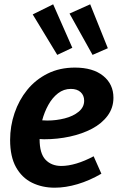

<svg xmlns="http://www.w3.org/2000/svg" viewBox="-20 -860 555 892"><path d="M234 12Q176 12 129 -11Q82 -34 54.5 -83Q27 -132 27 -210Q27 -274 47.5 -334.5Q68 -395 106.5 -442.5Q145 -490 201 -518Q257 -546 328 -546Q412 -546 459.5 -507.5Q507 -469 507 -406Q507 -359 480 -322.5Q453 -286 407.5 -262Q362 -238 304.5 -225.5Q247 -213 185 -213Q174 -213 164 -214V-213Q164 -147 191.5 -118Q219 -89 265 -89Q297 -89 335.5 -100.5Q374 -112 415 -134L451 -53Q396 -21 340.5 -4.5Q285 12 234 12ZM309 -447Q276 -447 249.5 -426.5Q223 -406 204.5 -372.5Q186 -339 176 -301Q187 -300 200 -300Q241 -300 280.5 -310Q320 -320 345.5 -341Q371 -362 371 -392Q371 -417 354.5 -432Q338 -447 309 -447ZM246 -605 132 -793 227 -840 316 -638ZM410 -605 303 -797 399 -840 481 -636Z"/></svg>

Font: Bitter
Style: Bold Italic
Weight: 700
Italic angle: -9°
Designer: Sol Matas, and Bitter project Authors
Foundry: Sol Matas
Version: Version 2.001